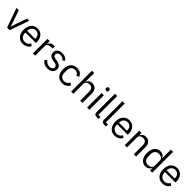

<svg xmlns="http://www.w3.org/2000/svg" viewBox="583 -2777 4826 4826"><g transform="rotate(45 2996.5 -364.0)"><path d="M199 0 18 -516H98L188 -260L244 -84H249L305 -260L397 -516H474L292 0Z M763 12Q710 12 667.5 -7Q625 -26 594.5 -61.5Q564 -97 547.5 -146.5Q531 -196 531 -258Q531 -319 547.5 -369Q564 -419 594.5 -454.5Q625 -490 667.5 -509Q710 -528 763 -528Q815 -528 856 -509Q897 -490 926 -456.5Q955 -423 970.5 -377Q986 -331 986 -276V-238H615V-214Q615 -181 625.5 -152.5Q636 -124 655.5 -103Q675 -82 703.5 -70Q732 -58 768 -58Q817 -58 853.5 -81Q890 -104 910 -147L967 -106Q942 -53 889 -20.5Q836 12 763 12ZM763 -461Q730 -461 703 -449.5Q676 -438 656.5 -417Q637 -396 626 -367.5Q615 -339 615 -305V-298H900V-309Q900 -378 862.5 -419.5Q825 -461 763 -461Z M1118 0V-516H1198V-421H1203Q1217 -458 1253 -487Q1289 -516 1352 -516H1383V-436H1336Q1271 -436 1234.5 -411.5Q1198 -387 1198 -350V0Z M1640 12Q1568 12 1519.5 -15.5Q1471 -43 1436 -89L1493 -135Q1523 -97 1560 -76.5Q1597 -56 1646 -56Q1697 -56 1725.5 -78Q1754 -100 1754 -140Q1754 -170 1734.5 -191.5Q1715 -213 1664 -221L1623 -227Q1587 -232 1557 -242.5Q1527 -253 1504.5 -270.5Q1482 -288 1469.5 -314Q1457 -340 1457 -376Q1457 -414 1471 -442.5Q1485 -471 1509.5 -490Q1534 -509 1568 -518.5Q1602 -528 1641 -528Q1704 -528 1746.5 -506Q1789 -484 1821 -445L1768 -397Q1751 -421 1718 -440.5Q1685 -460 1635 -460Q1585 -460 1559.5 -438.5Q1534 -417 1534 -380Q1534 -342 1559.5 -325Q1585 -308 1633 -300L1673 -294Q1759 -281 1795 -244.5Q1831 -208 1831 -149Q1831 -74 1780 -31Q1729 12 1640 12Z M2164 12Q2110 12 2067 -7Q2024 -26 1994.5 -61Q1965 -96 1949.5 -146Q1934 -196 1934 -258Q1934 -320 1949.5 -370Q1965 -420 1994.5 -455Q2024 -490 2067 -509Q2110 -528 2164 -528Q2241 -528 2287.5 -494.5Q2334 -461 2357 -407L2290 -373Q2276 -413 2244 -435Q2212 -457 2164 -457Q2128 -457 2101 -445.5Q2074 -434 2056 -413.5Q2038 -393 2029 -364.5Q2020 -336 2020 -302V-214Q2020 -146 2056.5 -102.5Q2093 -59 2164 -59Q2261 -59 2304 -149L2362 -110Q2337 -54 2287.5 -21Q2238 12 2164 12Z M2475 -740H2555V-432H2559Q2578 -476 2612.5 -502Q2647 -528 2705 -528Q2785 -528 2831.5 -476.5Q2878 -425 2878 -331V0H2798V-317Q2798 -456 2681 -456Q2657 -456 2634.5 -450Q2612 -444 2594 -432Q2576 -420 2565.5 -401.5Q2555 -383 2555 -358V0H2475Z M3083 -637Q3057 -637 3045.5 -649.5Q3034 -662 3034 -682V-695Q3034 -715 3045.5 -727.5Q3057 -740 3083 -740Q3109 -740 3120.5 -727.5Q3132 -715 3132 -695V-682Q3132 -662 3120.5 -649.5Q3109 -637 3083 -637ZM3043 -516H3123V0H3043Z M3378 0Q3336 0 3314.5 -23.5Q3293 -47 3293 -83V-740H3373V-70H3449V0Z M3645 0Q3603 0 3581.5 -23.5Q3560 -47 3560 -83V-740H3640V-70H3716V0Z M4026 12Q3973 12 3930.5 -7Q3888 -26 3857.5 -61.5Q3827 -97 3810.5 -146.5Q3794 -196 3794 -258Q3794 -319 3810.5 -369Q3827 -419 3857.5 -454.5Q3888 -490 3930.5 -509Q3973 -528 4026 -528Q4078 -528 4119 -509Q4160 -490 4189 -456.5Q4218 -423 4233.5 -377Q4249 -331 4249 -276V-238H3878V-214Q3878 -181 3888.5 -152.5Q3899 -124 3918.5 -103Q3938 -82 3966.5 -70Q3995 -58 4031 -58Q4080 -58 4116.5 -81Q4153 -104 4173 -147L4230 -106Q4205 -53 4152 -20.5Q4099 12 4026 12ZM4026 -461Q3993 -461 3966 -449.5Q3939 -438 3919.5 -417Q3900 -396 3889 -367.5Q3878 -339 3878 -305V-298H4163V-309Q4163 -378 4125.5 -419.5Q4088 -461 4026 -461Z M4381 0V-516H4461V-432H4465Q4484 -476 4518.5 -502Q4553 -528 4611 -528Q4691 -528 4737.5 -476.5Q4784 -425 4784 -331V0H4704V-317Q4704 -456 4587 -456Q4563 -456 4540.5 -450Q4518 -444 4500 -432Q4482 -420 4471.5 -401.5Q4461 -383 4461 -358V0Z M5279 -84H5275Q5228 12 5124 12Q5076 12 5037 -7Q4998 -26 4970.5 -61Q4943 -96 4928.5 -146Q4914 -196 4914 -258Q4914 -320 4928.5 -370Q4943 -420 4970.5 -455Q4998 -490 5037 -509Q5076 -528 5124 -528Q5178 -528 5216.5 -504.5Q5255 -481 5275 -432H5279V-740H5359V0H5279ZM5146 -60Q5173 -60 5197.5 -67Q5222 -74 5240 -87.5Q5258 -101 5268.5 -120.5Q5279 -140 5279 -165V-357Q5279 -378 5268.5 -396.5Q5258 -415 5240 -428Q5222 -441 5197.5 -448.5Q5173 -456 5146 -456Q5078 -456 5039 -413.5Q5000 -371 5000 -302V-214Q5000 -145 5039 -102.5Q5078 -60 5146 -60Z M5723 12Q5670 12 5627.5 -7Q5585 -26 5554.5 -61.5Q5524 -97 5507.5 -146.5Q5491 -196 5491 -258Q5491 -319 5507.5 -369Q5524 -419 5554.5 -454.5Q5585 -490 5627.5 -509Q5670 -528 5723 -528Q5775 -528 5816 -509Q5857 -490 5886 -456.5Q5915 -423 5930.5 -377Q5946 -331 5946 -276V-238H5575V-214Q5575 -181 5585.5 -152.5Q5596 -124 5615.5 -103Q5635 -82 5663.5 -70Q5692 -58 5728 -58Q5777 -58 5813.5 -81Q5850 -104 5870 -147L5927 -106Q5902 -53 5849 -20.5Q5796 12 5723 12ZM5723 -461Q5690 -461 5663 -449.5Q5636 -438 5616.5 -417Q5597 -396 5586 -367.5Q5575 -339 5575 -305V-298H5860V-309Q5860 -378 5822.5 -419.5Q5785 -461 5723 -461Z"/></g></svg>

Font: IBM Plex Sans Hebrew
Style: Regular
Weight: 400
Designer: Mike Abbink, Paul van der Laan, Pieter van Rosmalen, Yanek Iontef
Foundry: Bold Monday
Version: Version 1.2